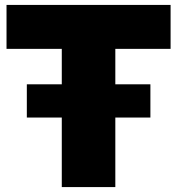

<svg xmlns="http://www.w3.org/2000/svg" viewBox="-20 -760 720 780"><path d="M89 -282.5V-417.5H591V-282.5ZM231 0V-561.5H6.5V-740H673V-561.5H448.5V0Z"/></svg>

Font: Encode Sans SC Black
Style: Regular
Weight: 900
Version: Version 3.002